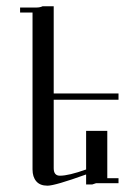

<svg xmlns="http://www.w3.org/2000/svg" viewBox="-20 -590 427 602"><path d="M351.6 -15.6H300.8Q293 -15.6 281.2 -15.6L269.5 -11.7H250V-43Q152.3 -7.8 128.9 -7.8Q105.5 -7.8 93.8 -21.5Q82 -35.2 82 -58.6V-550.8H43V-566.4H93.8Q105.5 -566.4 113.3 -570.3H132.8H148.4V-296.9H351.6V-277.3H148.4V-62.5Q148.4 -39.1 168 -39.1Q195.3 -39.1 250 -58.6V-179.7H316.4V-31.2H351.6Z"/></svg>

Font: 和音 by 宁静之雨，公众号njzyshare
Style: Regular
Weight: 400
Designer: Steve Matteson
Foundry: Ascender Corporation
Version: Version 6.00;June 8, 2018;FontCreator 11.0.0.2388 32-bit